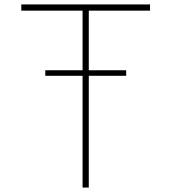

<svg xmlns="http://www.w3.org/2000/svg" viewBox="-20 -845 772 865"><path d="M352 0H380V-503.5H548.5V-528.5H380V-797H656V-825H76V-797H352V-528.5H184V-503.5H352Z"/></svg>

Font: Spartan Thin
Style: Regular
Weight: 100
Designer: Matt Bailey, Mirko Velimirovic
Foundry: Matt Bailey
Version: Version 1.003; ttfautohint (v1.8.3)